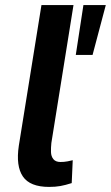

<svg xmlns="http://www.w3.org/2000/svg" viewBox="-20 -725 436 755"><path d="M173 10Q98 10 70 -31Q42 -72 54 -152L143 -705H269L182 -163Q180 -144 180.5 -127Q181 -110 190 -99Q199 -88 218 -88Q232 -88 245.5 -90.5Q259 -93 266 -95L262 -5Q237 3 217.5 6.5Q198 10 173 10ZM278 -509 308 -705H396L344 -509Z"/></svg>

Font: Nunito Sans 7pt Condensed
Style: Bold Italic
Weight: 700
Width: 3
Italic angle: -9°
Designer: Vernon Adams
Foundry: Vernon Adams
Version: Version 3.101;gftools[0.9.27]